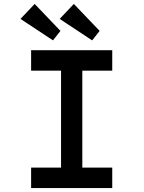

<svg xmlns="http://www.w3.org/2000/svg" viewBox="-20 -955 729 975"><path d="M138 0V-104H290V-596H138V-700H550V-596H398V-104H550V0ZM448 -750 283 -859 355 -935 486 -798ZM249 -750 84 -859 156 -935 287 -798Z"/></svg>

Font: Lexend Giga
Style: Regular
Weight: 400
Designer: Bonnie Shaver-Troup, Thomas Jockin
Foundry: Lexend
Version: Version 1.007